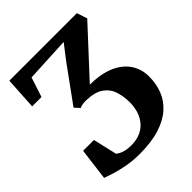

<svg xmlns="http://www.w3.org/2000/svg" viewBox="-208 -868 1002 1002"><g transform="rotate(-45 292.5 -367.0)"><path d="M240.5 9Q191.5 9 147 0.8Q102.5 -7.5 69.2 -18Q36 -28.5 20.5 -34.5L43 -212H123L153.5 -80Q157 -76.5 167.5 -70.2Q178 -64 196.2 -59Q214.5 -54 240.5 -54Q278 -54 306.8 -66Q335.5 -78 355 -100.2Q374.5 -122.5 384.5 -152.8Q394.5 -183 394.5 -219Q394.5 -262 382.5 -299.8Q370.5 -337.5 337.2 -361.5Q304 -385.5 240 -387Q226 -387 214.8 -385.5Q203.5 -384 192.5 -378.5L167 -406.5L311 -605L373 -685.5L123.5 -673L88 -564H19L29.5 -743H528L547 -685.5L312 -431.5Q329 -431.5 345.8 -430.2Q362.5 -429 378.5 -426.5Q420 -420 453.5 -404.8Q487 -389.5 511 -366Q535 -342.5 548 -311.5Q561 -280.5 561 -242Q561 -188.5 543 -142.8Q525 -97 486.5 -63Q448 -29 387.2 -10Q326.5 9 240.5 9Z"/></g></svg>

Font: Merriweather 24pt
Style: Bold
Weight: 700
Designer: Eben Sorkin
Foundry: Eben Sorkin
Version: Version 2.100